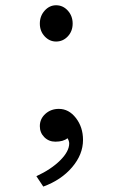

<svg xmlns="http://www.w3.org/2000/svg" viewBox="-20 -527 450 723"><path d="M143 175.6 117 136.5Q173 110.5 206.8 76.7Q240.6 42.9 240.6 13Q240.6 7.8 238.6 2.6Q236.7 -2.6 234.1 -6.5Q226.3 0 214.6 3.3Q202.9 6.5 188.6 6.5Q163.8 6.5 146.9 -10.4Q130 -27.3 130 -52Q130 -79.3 150.8 -98.2Q171.7 -117 201.6 -117Q239.3 -117 265.9 -82.6Q292.6 -48.1 292.6 0Q292.6 54.6 251.6 102.7Q210.7 150.8 143 175.6ZM191.2 -370.6Q166.4 -370.6 148.2 -390.1Q130 -409.6 130 -438.2Q130 -466.8 148.2 -487Q166.4 -507.2 191.2 -507.2Q217.2 -507.2 235.4 -487Q253.6 -466.8 253.6 -438.2Q253.6 -409.6 235.4 -390.1Q217.2 -370.6 191.2 -370.6Z"/></svg>

Font: Lohit Bengali
Style: Regular
Weight: 400
Version: Version 2.91.5